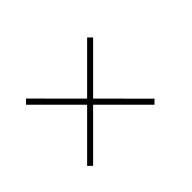

<svg xmlns="http://www.w3.org/2000/svg" viewBox="-65 -691 612 612"><g transform="rotate(-45 241.0 -385.0)"><path d="M77 -234 63.5 -247.5 353 -537 366.5 -523.5ZM353 -233.5 63.5 -523 77.5 -537 367 -247Z"/></g></svg>

Font: Bodoni Moda
Style: Italic
Weight: 400
Italic angle: -13°
Designer: Owen Earl
Foundry: indestructible type
Version: Version 2.005